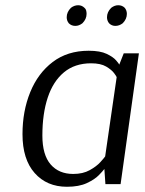

<svg xmlns="http://www.w3.org/2000/svg" viewBox="-20 -704 555 734"><path d="M441 0H383L379 -58Q374 -51 358 -34.5Q342 -18 312 -4Q282 10 236 10Q159 10 112.5 -42.5Q66 -95 66 -191Q66 -279 95.5 -351.5Q125 -424 181.5 -467Q238 -510 319 -510Q363 -510 388 -498Q413 -486 424 -473Q435 -460 436 -457L453 -500H511ZM260 -39Q297 -39 323 -53.5Q349 -68 363.5 -84Q378 -100 382 -106L426 -409Q426 -411 416.5 -424Q407 -437 386 -449.5Q365 -462 328 -462Q266 -462 224.5 -427.5Q183 -393 162.5 -331Q142 -269 142 -186Q142 -112 173.5 -75.5Q205 -39 260 -39ZM405 -674Q418 -684 432 -684Q447 -684 457 -674Q465 -664 465 -651Q465 -631 449 -615Q436 -605 421 -605Q407 -605 397 -615Q389 -625 389 -638Q389 -658 405 -674ZM251 -674Q264 -684 279 -684Q293 -684 303 -674Q308 -670 309.5 -663.5Q311 -657 311 -651Q311 -631 295 -615Q282 -605 268 -605Q253 -605 243 -615Q235 -625 235 -638Q235 -658 251 -674Z"/></svg>

Font: Arsenal SC
Style: Italic
Weight: 400
Italic angle: -9.10001°
Designer: Andrij Shevchenko
Foundry: Stairsfor
Version: Version 2.001; ttfautohint (v1.8.4.7-5d5b)